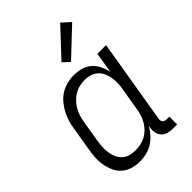

<svg xmlns="http://www.w3.org/2000/svg" viewBox="-227 -853 953 953"><g transform="rotate(-45 250.0 -376.0)"><path d="M175 8Q148 8 123 0.5Q98 -7 79 -23.5Q60 -40 49.5 -63Q39 -86 34.5 -111.5Q30 -137 31.5 -164Q33 -191 38 -218L58 -338Q61 -361 68 -384Q75 -407 86.5 -429Q98 -451 114.5 -470.5Q131 -490 152 -503Q173 -516 197 -522Q221 -528 244 -528Q271 -528 296 -521Q321 -514 339.5 -497.5Q358 -481 369 -458.5Q380 -436 385 -411L403 -520H464L390 -77Q389 -71 390 -65Q391 -59 394.5 -55Q398 -51 403.5 -49Q409 -47 415 -47H435V8H406Q388 8 371.5 3.5Q355 -1 344 -13Q333 -25 329.5 -42Q326 -59 329 -77L331 -87Q318 -65 301.5 -46.5Q285 -28 264.5 -15.5Q244 -3 220.5 2.5Q197 8 175 8ZM198 -47Q215 -47 233.5 -50.5Q252 -54 269 -63Q286 -72 299.5 -85.5Q313 -99 323 -115.5Q333 -132 338.5 -149.5Q344 -167 347 -185L367 -305Q371 -325 371.5 -344.5Q372 -364 369 -383Q366 -402 358.5 -419Q351 -436 337.5 -448.5Q324 -461 305.5 -467Q287 -473 267 -473Q249 -473 230.5 -469Q212 -465 195 -455Q178 -445 164.5 -431Q151 -417 141 -400Q131 -383 125.5 -365Q120 -347 117 -329L97 -209Q94 -189 93.5 -170Q93 -151 96 -132.5Q99 -114 107 -97.5Q115 -81 128.5 -69Q142 -57 160 -52Q178 -47 198 -47ZM282 -584 247 -616 382 -760 426 -720Z"/></g></svg>

Font: Iosevka Light
Style: Italic
Weight: 300
Italic angle: -9°
Monospace: yes
Designer: Belleve Invis
Foundry: Belleve Invis
Version: Version 32.5.0; ttfautohint (v1.8.4)